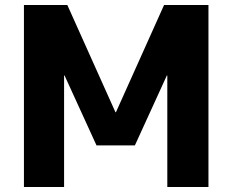

<svg xmlns="http://www.w3.org/2000/svg" viewBox="-20 -750 932 770"><path d="M651 -447H649L521 -167H367L239 -447H237V0H76V-730H250L443 -300H445L638 -730H816V0H651Z"/></svg>

Font: M PLUS 1p ExtraBold
Style: Regular
Weight: 800
Version: Version 1.062